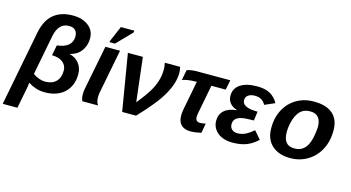

<svg xmlns="http://www.w3.org/2000/svg" viewBox="-117 -1129 3167 1731"><g transform="rotate(15 1466.5 -264.0)"><path d="M387 -725Q476 -725 532 -681Q587 -638 587 -566Q587 -525 575 -493.5Q563 -462 543.5 -439Q524 -416 498 -402Q472 -388 444 -382Q501 -369 534.5 -327Q568 -285 568 -225Q568 -118 500 -53Q432 10 318 10Q269 10 229.5 -4Q190 -18 164 -36H161L154 14Q152 24 142.5 72Q133 120 116 208H-21L115 -494Q160 -725 387 -725ZM375 -625Q277 -625 252 -493L181 -125Q206 -106 237 -95Q268 -84 295 -84Q361 -84 397 -120.5Q433 -157 433 -223Q433 -272 395.5 -301Q358 -330 295 -330L314 -427Q455 -443 455 -548Q455 -583 436 -604Q417 -625 375 -625Z M793 -71Q793 -29 813 0H667Q662 -8 658 -25Q654 -42 654 -61Q654 -90 659 -115L740 -528H877L796 -111Q793 -94 793 -71ZM765 -578 768 -594 829 -736H955L952 -718L816 -578Z M1138 -117Q1173 -160 1198 -194.5Q1223 -229 1239 -255Q1271 -309 1286.5 -360.5Q1302 -412 1302 -470Q1302 -493 1295 -528H1437Q1445 -501 1445 -472Q1445 -379 1383 -269Q1352 -214 1298.5 -147.5Q1245 -81 1168 0H1038L950 -528H1090Z M1607 -436Q1567 -436 1532 -430Q1497 -424 1483 -417L1502 -514Q1516 -520 1541 -524Q1566 -528 1591 -528H1906L1888 -436H1754L1701 -161Q1698 -144 1698 -132Q1698 -86 1742 -86Q1754 -86 1782 -91L1793 -93L1777 -3Q1760 1 1731 5.5Q1702 10 1677 10Q1620 10 1590 -20Q1560 -50 1560 -107Q1560 -137 1566 -166L1618 -436Z M2090 -83Q2133 -83 2169.5 -102.5Q2206 -122 2239 -151L2302 -78Q2252 -31 2197.5 -10.5Q2143 10 2069 10Q2026 10 1990.5 -1Q1955 -12 1930 -32.5Q1905 -53 1891 -81Q1877 -109 1877 -143Q1877 -203 1916.5 -239Q1956 -275 2034 -283L2035 -284Q1992 -296 1967.5 -325Q1943 -354 1943 -394Q1943 -463 1999 -500.5Q2055 -538 2158 -538Q2230 -538 2277 -512Q2324 -486 2352 -434L2258 -393Q2227 -451 2158 -451Q2118 -451 2095 -434Q2072 -417 2072 -388Q2072 -318 2217 -318L2205 -233Q2128 -233 2091 -225Q2056 -217 2037.5 -199Q2019 -181 2019 -148Q2019 -120 2038 -101.5Q2057 -83 2090 -83Z M2922 -327Q2922 -253 2898.5 -191Q2875 -129 2833 -84.5Q2791 -40 2734 -15Q2677 10 2610 10H2604Q2551 10 2508.5 -5Q2466 -20 2436 -47.5Q2406 -75 2390 -115Q2374 -155 2374 -205V-214Q2374 -285 2397 -344.5Q2420 -404 2461 -447Q2502 -490 2558.5 -514Q2615 -538 2683 -538H2687Q2802 -538 2862 -485Q2922 -432 2922 -333ZM2778 -323Q2778 -444 2676 -444Q2621 -444 2588 -414Q2556 -386 2536 -325Q2518 -266 2518 -210Q2518 -84 2619 -84H2625Q2664 -84 2691.5 -101Q2719 -118 2737 -149.5Q2755 -181 2764.5 -225Q2774 -269 2778 -323Z"/></g></svg>

Font: Libra Sans Modern
Style: Bold Italic
Weight: 700
Italic angle: -12°
Foundry: Stefan Peev, Context Ltd
Version: Version 1.000